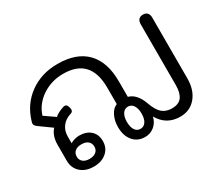

<svg xmlns="http://www.w3.org/2000/svg" viewBox="-110 -819 1208 1064"><g transform="rotate(-30 494.5 -287.0)"><path d="M112 -94V-195Q112 -252 143 -287L72 -338Q60 -347 55 -352.5Q50 -358 50 -366Q50 -372 53 -381Q81 -475 156.5 -529.5Q232 -584 335 -584Q456 -584 519 -519Q582 -454 582 -330V-231Q634 -217 660 -143Q678 -93 702 -73Q726 -53 763 -53Q807 -53 826 -79Q845 -105 845 -154V-544Q845 -563 854.5 -573.5Q864 -584 882 -584Q900 -584 909.5 -573.5Q919 -563 919 -544V-155Q919 -81 881 -35.5Q843 10 780 10Q692 10 648 -67Q640 -32 614.5 -11Q589 10 555 10Q508 10 479.5 -23.5Q451 -57 451 -113Q451 -153 467 -185Q483 -217 509 -227V-332Q509 -521 335 -521Q260 -521 200.5 -481.5Q141 -442 120 -377L186 -331Q207 -349 240 -360Q248 -363 254 -363Q261 -363 265.5 -358.5Q270 -354 273 -344Q276 -334 276 -327Q276 -312 260 -308Q224 -297 204 -270.5Q184 -244 184 -208V-164Q194 -171 210.5 -175.5Q227 -180 240 -180Q286 -180 313 -155.5Q340 -131 340 -88Q340 -44 308.5 -17Q277 10 227 10Q175 10 143.5 -18.5Q112 -47 112 -94ZM602 -113Q602 -145 589.5 -164.5Q577 -184 555 -184Q533 -184 520.5 -164.5Q508 -145 508 -113Q508 -80 520.5 -61Q533 -42 555 -42Q577 -42 589.5 -61Q602 -80 602 -113ZM284 -85Q284 -107 269 -119.5Q254 -132 227 -132Q201 -132 186 -119.5Q171 -107 171 -85Q171 -64 186 -51.5Q201 -39 227 -39Q253 -39 268.5 -51Q284 -63 284 -85Z"/></g></svg>

Font: Kodchasan
Style: Regular
Weight: 400
Version: Version 1.000; ttfautohint (v1.6)